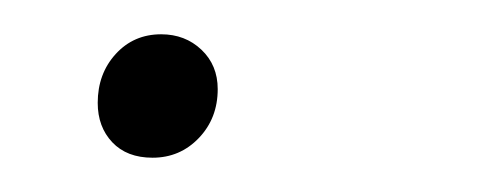

<svg xmlns="http://www.w3.org/2000/svg" viewBox="-20 -89 280 112"><path d="M37 -29Q37 -46 47.5 -57.5Q58 -69 74 -69Q88 -69 97.5 -60Q107 -51 107 -37Q107 -20 96 -8.5Q85 3 69 3Q54 3 45.5 -6Q37 -15 37 -29Z"/></svg>

Font: Bellota Text Light
Style: Italic
Weight: 300
Italic angle: -7.5°
Designer: Kemie Guaida
Foundry: Kemie Guaida
Version: Version 4.001